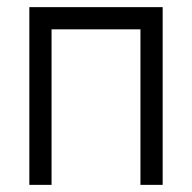

<svg xmlns="http://www.w3.org/2000/svg" viewBox="-20 -520 540 540"><path d="M62.5 -500Q62.5 -500 62.5 0H125V-437.5H375V0H437.5Q437.5 0 437.5 -500Z"/></svg>

Font: UnifontExMono
Style: Regular
Weight: 500
Version: Version 15.0.06